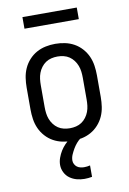

<svg xmlns="http://www.w3.org/2000/svg" viewBox="-100 -762 699 1044"><g transform="rotate(-10 250.0 -239.5)"><path d="M250 8Q223 8 196.5 2.5Q170 -3 146.5 -16Q123 -29 104.5 -49.5Q86 -70 75 -94.5Q64 -119 60 -146Q56 -173 56 -200V-320Q56 -347 60 -374Q64 -401 75 -425.5Q86 -450 104.5 -470.5Q123 -491 146.5 -504Q170 -517 196.5 -522.5Q223 -528 250 -528Q277 -528 303.5 -522.5Q330 -517 353.5 -504Q377 -491 395.5 -470.5Q414 -450 425 -425.5Q436 -401 440 -374Q444 -347 444 -320V-200Q444 -173 440 -146Q436 -119 425 -94.5Q414 -70 395.5 -49.5Q377 -29 353.5 -16Q330 -3 303.5 2.5Q277 8 250 8ZM250 -62Q267 -62 284 -66Q301 -70 315 -79.5Q329 -89 339.5 -103Q350 -117 356 -133Q362 -149 364 -166Q366 -183 366 -200V-320Q366 -337 364 -354Q362 -371 356 -387Q350 -403 339.5 -417Q329 -431 315 -440.5Q301 -450 284 -454Q267 -458 250 -458Q233 -458 216 -454Q199 -450 185 -440.5Q171 -431 160.5 -417Q150 -403 144 -387Q138 -371 136 -354Q134 -337 134 -320V-200Q134 -183 136 -166Q138 -149 144 -133Q150 -117 160.5 -103Q171 -89 185 -79.5Q199 -70 216 -66Q233 -62 250 -62ZM280 223Q259 223 238 217.5Q217 212 199.5 199.5Q182 187 172 167Q162 147 162 126Q162 106 169 86.5Q176 67 186.5 50Q197 33 211 18.5Q225 4 242 -8H299V0Q285 10 274 23Q263 36 254.5 50.5Q246 65 239 81Q232 97 232 114Q232 124 237 133.5Q242 143 250 149Q258 155 268.5 157.5Q279 160 289 160Q297 160 305.5 159Q314 158 322 156V219Q311 221 301 222Q291 223 280 223ZM400 -638H100V-702H400Z"/></g></svg>

Font: HulyMono
Style: Regular
Weight: 400
Monospace: yes
Designer: Belleve Invis
Foundry: Belleve Invis
Version: Version 33.2.5; ttfautohint (v1.8.4)